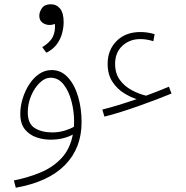

<svg xmlns="http://www.w3.org/2000/svg" viewBox="-20 -649 871 899"><path d="M469 -103 459 -136Q528 -153 620 -185Q593 -193 561 -212.5Q529 -232 506.5 -266Q484 -300 484 -350Q484 -415 526 -457Q568 -499 637 -499Q671 -499 704 -489L698 -456Q667 -466 637 -466Q587 -466 553 -434.5Q519 -403 519 -350Q519 -305 541 -275Q563 -245 596.5 -227Q630 -209 664 -201Q691 -211 718 -221.5Q745 -232 771 -243L783 -211Q754 -199 713.5 -183.5Q673 -168 629 -152.5Q585 -137 543.5 -124Q502 -111 469 -103ZM54 230 45 196Q110 183 168.5 159Q227 135 267.5 92Q308 49 321 -19Q301 -8 274.5 -1.5Q248 5 216 5Q183 5 150.5 -6Q118 -17 96.5 -43.5Q75 -70 75 -116Q75 -151 86 -187Q97 -223 116.5 -253.5Q136 -284 163 -302.5Q190 -321 222 -321Q266 -321 297.5 -287Q329 -253 345.5 -197.5Q362 -142 362 -77Q362 45 284 124Q206 203 54 230ZM110 -123Q110 -70 142.5 -49.5Q175 -29 225 -29Q255 -29 281.5 -37Q308 -45 326 -55Q327 -67 327 -79Q327 -128 314.5 -175.5Q302 -223 277.5 -254Q253 -285 217 -285Q190 -285 165.5 -261Q141 -237 125.5 -200Q110 -163 110 -123ZM197 -402 178 -428Q215 -451 227.5 -477Q240 -503 237 -537Q225 -532 213 -532Q193 -532 178.5 -543Q164 -554 164 -575Q164 -593 176.5 -611Q189 -629 218 -629Q245 -629 261.5 -608.5Q278 -588 278 -545Q278 -521 271 -494Q264 -467 246.5 -442.5Q229 -418 197 -402Z"/></svg>

Font: Noto Sans Arabic SemCond ExtLt
Style: Regular
Weight: 200
Width: 4
Designer: Monotype Design Team, Nadine Chahine, Nizar Qandah and Khaled Hosny
Foundry: Monotype Imaging Inc.
Version: Version 2.012; ttfautohint (v1.8.4.7-5d5b)